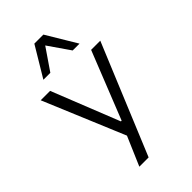

<svg xmlns="http://www.w3.org/2000/svg" viewBox="-277 -843 1112 1112"><g transform="rotate(-45 279.0 -287.0)"><path d="M167 180 256 -27V32L35 -496H112L277 -81H283L448 -496H523L243 180ZM130 -569 241 -754H315L426 -569H370L278 -702L187 -569Z"/></g></svg>

Font: Nunito Sans 6pt Light
Style: Regular
Weight: 300
Version: Version 3.101;gftools[0.9.27]